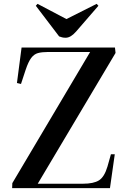

<svg xmlns="http://www.w3.org/2000/svg" viewBox="-20 -977 646 997"><path d="M580 -702 176 -23H411Q466 -23 494 -40.5Q522 -58 538 -112L556 -176H576L551 0H43L44 -26L448 -707H228Q198 -707 177.5 -701.5Q157 -696 142 -676Q127 -656 113 -614L89 -541L68 -546L92 -730H577ZM166 -947 175 -957 325 -878 482 -957 491 -947 375 -813Q347 -781 321 -781Q310 -781 302.5 -783Q295 -785 287 -788Z"/></svg>

Font: Literata 72pt SemiBold
Style: Italic
Weight: 600
Italic angle: -2°
Designer: Latin by Veronika Burian and Jose Scaglione. Greek by Irene Vlachou. Cyrillic by Vera Evstafieva
Foundry: TypeTogether
Version: Version 3.002